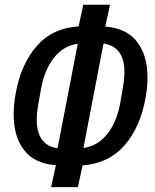

<svg xmlns="http://www.w3.org/2000/svg" viewBox="-20 -746 640 794"><path d="M36.5 -272.5Q36.5 -314 44.5 -357.5Q66 -479.5 131.2 -554.8Q196.5 -630 305 -637L324.5 -726.5H435L415.5 -636Q503 -629.5 546.5 -573.5Q590 -517.5 590 -425Q590 -388.5 582 -341.5Q560.5 -220 495 -145Q429.5 -70 321.5 -62L302 28H191.5L211 -63Q123.5 -69 80 -124.8Q36.5 -180.5 36.5 -272.5ZM149.5 -377 138 -313Q132 -279.5 132 -251.5Q132 -145.5 218 -133L301.5 -565Q242.5 -557 203 -507Q163.5 -457 149.5 -377ZM477.5 -321.5 488.5 -385.5Q494.5 -419.5 494.5 -447.5Q494.5 -553.5 408 -566L325 -134Q384 -142 423.8 -192Q463.5 -242 477.5 -321.5Z"/></svg>

Font: JuliaMono SemiBoldItalic
Style: Regular
Weight: 600
Italic angle: -9°
Monospace: yes
Designer: cormullion
Foundry: corm
Version: Version 0.049; ttfautohint (v1.8.4)